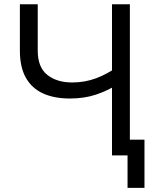

<svg xmlns="http://www.w3.org/2000/svg" viewBox="-20 -748 745 924"><path d="M316.4 -273.9Q241.2 -273.9 187.3 -298.3Q133.3 -322.8 104.5 -373.8Q75.7 -424.8 75.7 -504.4V-727.5H161.6V-504.9Q161.6 -423.8 207.8 -387.5Q253.9 -351.1 327.1 -351.1Q388.7 -351.1 443.1 -371.6Q497.6 -392.1 545.4 -427.2V-341.3Q498 -311.5 441.9 -292.7Q385.7 -273.9 316.4 -273.9ZM519 0V-727.5H605V0ZM593.8 156.2V0H555.7V-75.7H675.3V156.2Z"/></svg>

Font: V-Inter
Style: Regular-375
Weight: 375
Designer: Rasmus Andersson
Foundry: rsms
Version: Version 4.000;git-4146feb